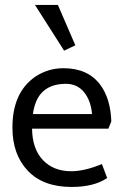

<svg xmlns="http://www.w3.org/2000/svg" viewBox="-20 -740 498 769"><path d="M244.1 -404.3Q176.3 -404.3 142.6 -363.3Q119.1 -335 111.8 -283.2H348.6Q344.2 -336.4 316.9 -370.6Q289.1 -404.3 244.1 -404.3ZM409.2 -26.9Q356.4 8.8 266.6 8.8Q152.8 8.8 91.3 -56.2Q29.8 -121.1 29.8 -229Q29.8 -369.6 121.1 -432.6Q171.9 -466.8 234.4 -466.8Q331.1 -466.8 380.9 -401.4Q422.9 -345.2 425.8 -253.9L414.1 -224.6H108.4Q109.4 -143.6 151.9 -98.9Q194.3 -54.2 265.1 -54.2Q318.8 -54.2 388.2 -83ZM120.1 -720.2H211.9L281.7 -558.6L236.8 -537.1Z"/></svg>

Font: Molengo
Style: Regular
Weight: 400
Designer: moyogo
Foundry: moyogo
Version: Version 0.11; ttfautohint (v0.8) -G 32 -r 16 -x